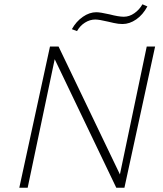

<svg xmlns="http://www.w3.org/2000/svg" viewBox="-20 -875 760 895"><path d="M703 -658 560 0H522L235 -599L109 0H70L213 -658H253L539 -62L664 -658ZM315 -739Q335 -775 366 -796.5Q397 -818 429 -818Q447 -818 491 -808Q533 -797 557 -797Q583 -797 606.5 -813.5Q630 -830 644 -855L667 -845Q646 -806 615 -784.5Q584 -763 551 -763Q532 -763 510 -768Q488 -773 484 -774Q442 -784 424 -784Q399 -784 376 -769.5Q353 -755 339 -730Z"/></svg>

Font: Ysabeau Light
Style: Italic
Weight: 300
Italic angle: -12°
Designer: Christian Thalmann (Catharsis Fonts)
Version: Version 0.003